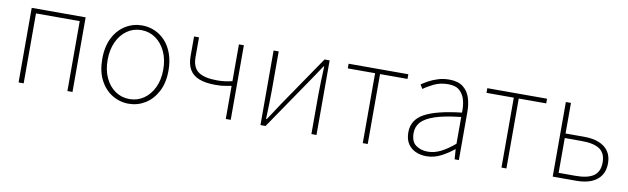

<svg xmlns="http://www.w3.org/2000/svg" viewBox="-39 -932 4369 1336"><g transform="rotate(10 2146.0 -263.5)"><path d="M105 0V-527H486V0H450V-494H141V0Z M884 13Q821 13 767.5 -19.5Q714 -52 682 -113.5Q650 -175 650 -262Q650 -351 682 -413Q714 -475 767.5 -507.5Q821 -540 884 -540Q931 -540 973.5 -521.5Q1016 -503 1048.5 -467.5Q1081 -432 1099.5 -380Q1118 -328 1118 -262Q1118 -175 1085.5 -113.5Q1053 -52 1000 -19.5Q947 13 884 13ZM884 -20Q940 -20 984.5 -50.5Q1029 -81 1055 -135.5Q1081 -190 1081 -262Q1081 -335 1055 -390Q1029 -445 984.5 -476Q940 -507 884 -507Q828 -507 783.5 -476Q739 -445 713.5 -390Q688 -335 688 -262Q688 -190 713.5 -135.5Q739 -81 783.5 -50.5Q828 -20 884 -20Z M1569 0V-234Q1547 -230 1531 -227Q1515 -224 1498.5 -222.5Q1482 -221 1456 -221Q1387 -221 1341.5 -238.5Q1296 -256 1274 -293Q1252 -330 1252 -388V-527H1287V-388Q1287 -315 1329.5 -284.5Q1372 -254 1462 -254Q1491 -254 1515 -257Q1539 -260 1569 -267V-527H1604V0Z M1814 0V-527H1850V-249Q1850 -206 1848.5 -154Q1847 -102 1845 -49H1850Q1867 -74 1888.5 -106.5Q1910 -139 1926 -164L2174 -527H2210V0H2174V-277Q2174 -321 2176 -373Q2178 -425 2180 -478H2175Q2159 -453 2137 -420.5Q2115 -388 2098 -363L1850 0Z M2537 0V-494H2344V-527H2766V-494H2572V0Z M2988 13Q2947 13 2912.5 -2Q2878 -17 2857 -48.5Q2836 -80 2836 -130Q2836 -218 2919 -263.5Q3002 -309 3180 -329Q3182 -372 3172.5 -412.5Q3163 -453 3135 -480Q3107 -507 3052 -507Q2996 -507 2951 -485Q2906 -463 2880 -443L2862 -472Q2879 -484 2907.5 -500Q2936 -516 2973.5 -528Q3011 -540 3054 -540Q3116 -540 3151.5 -512.5Q3187 -485 3201.5 -440Q3216 -395 3216 -341V0H3186L3181 -70H3178Q3138 -37 3089.5 -12Q3041 13 2988 13ZM2991 -20Q3038 -20 3083 -42.5Q3128 -65 3180 -109V-298Q3066 -286 2998.5 -263.5Q2931 -241 2902 -208.5Q2873 -176 2873 -131Q2873 -70 2908 -45Q2943 -20 2991 -20Z M3517 0V-494H3324V-527H3746V-494H3552V0Z M3879 0V-527H3915V-311H4046Q4108 -311 4151.5 -293.5Q4195 -276 4218.5 -242Q4242 -208 4242 -157Q4242 -106 4218.5 -71Q4195 -36 4151.5 -18Q4108 0 4046 0ZM3915 -33H4035Q4121 -33 4162.5 -62.5Q4204 -92 4204 -157Q4204 -222 4162.5 -250.5Q4121 -279 4035 -279H3915Z"/></g></svg>

Font: Noto Sans TC Thin
Style: Regular
Weight: 100
Designer: Ryoko NISHIZUKA 西塚涼子 (kana, bopomofo & ideographs); Paul D. Hunt (Latin, Greek & Cyrillic); Sandoll Communications 산돌커뮤니
Foundry: Adobe
Version: Version 2.004-H2;hotconv 1.0.118;makeotfexe 2.5.65603